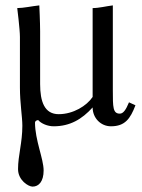

<svg xmlns="http://www.w3.org/2000/svg" viewBox="-20 -459 526 713"><path d="M101 234C124 234 142 215 142 174C142 131 110 61 110 -4C110 -9 116 -13 122 -13C133 0 157 10 179 10C240 10 284 -16 324 -60C324 -21 354 10 392 10C444 10 464 -18 483 -68L459 -79C448 -52 438 -37 425 -37C399 -37 399 -61 399 -124V-439C374 -436 348 -429 324 -429V-99C302 -66 252 -35 198 -35C145 -35 129 -82 129 -147V-343C129 -375 126 -439 126 -439C98 -436 67 -429 44 -429C44 -429 54 -350 54 -322V-134C54 -76 63 -25 63 8C63 71 47 118 47 169C47 210 85 234 101 234Z"/></svg>

Font: Libertinus Sans
Style: Regular
Weight: 400
Designer: Philipp H. Poll, Khaled Hosny
Foundry: Caleb Maclennan
Version: Version 7.050;RELEASE